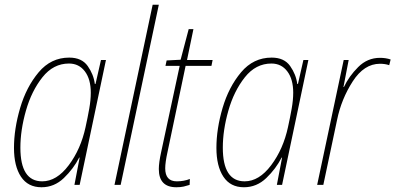

<svg xmlns="http://www.w3.org/2000/svg" viewBox="-20 -780 1668 810"><path d="M66 -157Q66 -231 89.5 -313.5Q113 -396 159 -454Q205 -512 271 -512Q313 -512 338 -479Q363 -446 363 -389Q363 -358 356.5 -321.5Q350 -285 341 -244Q321 -151 270 -83Q219 -15 158 -15Q66 -15 66 -157ZM314 -115H316L294 0H316L427 -527H406L383 -426H380Q375 -466 350 -501.5Q325 -537 272 -537Q195 -537 143 -475Q91 -413 65 -324.5Q39 -236 39 -156Q39 -79 68.5 -34.5Q98 10 155 10Q209 10 249.5 -29Q290 -68 314 -115Z M489 0 650 -760H624L463 0Z M780 0 781 -25Q756 -15 726 -15Q677 -15 677 -70Q677 -95 687 -140L763 -502H872L877 -527H769L796 -657H776L742 -528L683 -525L678 -502H738L660 -139Q650 -94 650 -67Q650 10 724 10Q742 10 755 7Q768 4 780 0Z M920 -157Q920 -231 943.5 -313.5Q967 -396 1013 -454Q1059 -512 1125 -512Q1167 -512 1192 -479Q1217 -446 1217 -389Q1217 -358 1210.5 -321.5Q1204 -285 1195 -244Q1175 -151 1124 -83Q1073 -15 1012 -15Q920 -15 920 -157ZM1168 -115H1170L1148 0H1170L1281 -527H1260L1237 -426H1234Q1229 -466 1204 -501.5Q1179 -537 1126 -537Q1049 -537 997 -475Q945 -413 919 -324.5Q893 -236 893 -156Q893 -79 922.5 -34.5Q952 10 1009 10Q1063 10 1103.5 -29Q1144 -68 1168 -115Z M1344 0 1402 -274Q1420 -362 1468 -436.5Q1516 -511 1583 -511Q1605 -511 1622 -505L1628 -529Q1608 -536 1583 -536Q1530 -536 1491 -497Q1452 -458 1431 -413H1429L1451 -527H1430L1318 0Z"/></svg>

Font: Noto Sans Display SemiCondensed Thin
Style: Italic
Weight: 250
Width: 4
Designer: Monotype Design team
Foundry: Monotype Imaging Inc.
Version: 1.000